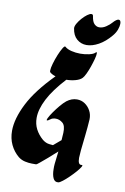

<svg xmlns="http://www.w3.org/2000/svg" viewBox="-109 -1000 756 1162"><g transform="rotate(10 269.0 -419.0)"><path d="M297 -391Q327 -414 360 -414Q387 -414 408.5 -399.5Q430 -385 443 -361Q456 -337 455 -308Q452 -260 446.5 -211Q441 -162 436 -114L433 -68Q433 -25 455 -28Q465 -30 458 -17.5Q451 -5 434.5 14Q418 33 398 52.5Q378 72 360.5 85.5Q343 99 335 100Q313 103 303 81.5Q293 60 293 25Q293 17 293 9.5Q293 2 294 -6Q296 -26 298.5 -45Q301 -64 303 -84Q275 -58 248.5 -35.5Q222 -13 204.5 1.5Q187 16 184 16Q177 16 157.5 16Q138 16 115 11Q92 6 73 -9Q41 -36 23 -74Q5 -112 5 -159Q5 -233 52.5 -327Q100 -421 207 -529Q184 -536 171 -548Q169 -550 169 -558Q169 -573 177 -601Q185 -629 196.5 -657Q208 -685 219 -703Q230 -721 235 -716Q249 -703 275.5 -696.5Q302 -690 330 -690Q359 -690 384.5 -696Q410 -702 419 -711Q424 -716 426 -716Q429 -716 429 -708Q429 -696 423 -673.5Q417 -651 408 -625Q399 -599 389 -578Q379 -557 371 -549Q358 -535 330.5 -527.5Q303 -520 275 -520Q204 -443 171 -378.5Q138 -314 138 -262Q138 -224 154 -193Q170 -162 199 -137Q219 -121 240 -118.5Q261 -116 264 -116Q264 -116 277.5 -127.5Q291 -139 310 -155Q312 -179 313 -200Q315 -245 295.5 -261Q276 -277 254 -277Q233 -277 221 -267Q208 -257 203 -257Q197 -257 204.5 -272.5Q212 -288 228 -311Q244 -334 262.5 -356Q281 -378 297 -391ZM367 -927Q372 -893 385.5 -880Q399 -867 415 -867Q437 -867 458 -881.5Q479 -896 488 -907Q511 -933 524 -933Q538 -933 538 -910Q538 -895 530.5 -874Q523 -853 506 -833Q471 -791 432 -769.5Q393 -748 358 -748Q324 -748 298.5 -770Q273 -792 267 -835Q266 -847 275.5 -864Q285 -881 300 -898Q315 -915 330.5 -926.5Q346 -938 356 -938Q366 -938 367 -927Z"/></g></svg>

Font: Ga Maamli
Style: Regular
Weight: 400
Designer: Afotey Clement Nii Odai, Ama Asantewa Diaka, David Abbey-Thompson
Foundry: Sorkin Type Co.
Version: Version 1.000; ttfautohint (v1.8.4.7-5d5b)